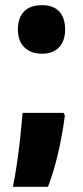

<svg xmlns="http://www.w3.org/2000/svg" viewBox="-20 -825 320 740"><path d="M49 -711Q49 -756 72.5 -780.5Q96 -805 142 -805Q186 -805 208.5 -780.5Q231 -756 231 -711Q231 -667 207.5 -642.5Q184 -618 142 -618Q99 -618 74 -642.5Q49 -667 49 -711ZM225 -390 230 -379Q219 -297 202.5 -228.5Q186 -160 165 -105H30Q38 -145 45.5 -196.5Q53 -248 58.5 -300Q64 -352 67 -390Z"/></svg>

Font: Noto Sans Khmer UI ExtraCondensed Black
Style: Regular
Weight: 900
Width: 2
Designer: Danh Hong and the Monotype Design Team
Foundry: Monotype Imaging Inc.
Version: Version 2.002; ttfautohint (v1.8.4.7-5d5b)